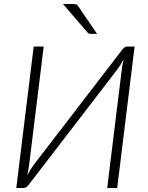

<svg xmlns="http://www.w3.org/2000/svg" viewBox="-20 -940 742 960"><path d="M61.5 0ZM591.5 -692Q596.5 -699 603 -703.2Q609.5 -707.5 616.5 -707.5H653L566 0H516L587 -577Q588.5 -592.5 591.2 -609Q594 -625.5 598 -643Q590 -628 582 -615.5Q574 -603 566 -592L123 -15.5Q118.5 -9 111.8 -4.5Q105 0 96.5 0H61.5L148.5 -707.5H198.5L127.5 -130.5Q125.5 -114.5 123 -98.2Q120.5 -82 116.5 -64Q124.5 -79 132.5 -91.8Q140.5 -104.5 148.5 -115.5ZM344 -920Q355.5 -920 361 -918.2Q366.5 -916.5 371 -909L465.5 -770.5H435Q429.5 -770.5 425.8 -771.5Q422 -772.5 418.5 -776.5L295 -920Z"/></svg>

Font: Lato Light
Style: Italic
Weight: 300
Italic angle: -7°
Designer: Lukasz Dziedzic
Foundry: tyPoland Lukasz Dziedzic
Version: Version 2.007; 2014-02-27